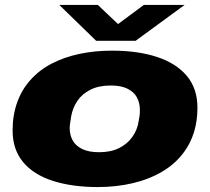

<svg xmlns="http://www.w3.org/2000/svg" viewBox="-20 -745 850 777"><path d="M376 12Q272 12 194 -13Q116 -38 73.5 -89Q31 -140 31 -217Q31 -279 49.5 -330.5Q68 -382 102 -420Q138 -461 189 -487.5Q240 -514 302 -527Q364 -540 433 -540Q538 -540 615.5 -514.5Q693 -489 736 -438Q779 -387 779 -309Q779 -255 765 -210Q751 -165 725 -130Q690 -82 636.5 -50.5Q583 -19 516.5 -3.5Q450 12 376 12ZM381 -129Q429 -129 462.5 -146Q496 -163 516 -191.5Q536 -220 541 -254Q544 -269 545 -277.5Q546 -286 546 -291.5Q546 -297 546 -301Q546 -329 534 -351Q522 -373 496 -386Q470 -399 428 -399Q380 -399 346 -382Q312 -365 293 -336.5Q274 -308 268 -274Q266 -260 264.5 -251Q263 -242 262.5 -236.5Q262 -231 262 -227Q262 -199 274 -177Q286 -155 312.5 -142Q339 -129 381 -129ZM727 -725 529 -580H369L220 -725H376L473 -633H438L562 -725Z"/></svg>

Font: Archivo Expanded Black
Style: Italic
Weight: 900
Width: 7
Italic angle: -10°
Designer: Hector Gatti
Foundry: Omnibus-Type
Version: Version 2.001